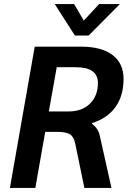

<svg xmlns="http://www.w3.org/2000/svg" viewBox="-20 -931 632 951"><path d="M152 -700H380Q483 -700 537.5 -658.5Q592 -617 592 -540Q592 -457 552 -401Q512 -345 435 -321V-319Q452 -305 461 -291.5Q470 -278 474 -260L532 0H398L353 -218Q346 -253 327 -265.5Q308 -278 260 -278H204L155 0H29ZM320 -379Q386 -379 425.5 -417.5Q465 -456 465 -520Q465 -598 356 -598H261L222 -379ZM251 -911H347L395 -829L471 -911H574L419 -755H351Z"/></svg>

Font: Sarabun SemiBold
Style: Italic
Weight: 600
Italic angle: -10°
Designer: Suppakit Chalermlarp | Katatrad Co.,Ltd.
Foundry: Cadson Demak Co.,Ltd.
Version: Version 1.000; ttfautohint (v1.6)